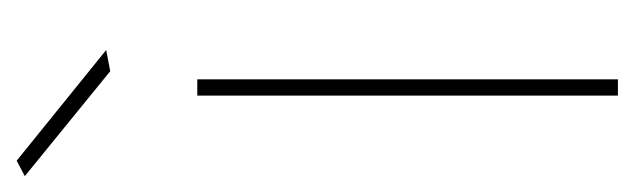

<svg xmlns="http://www.w3.org/2000/svg" viewBox="-312 -488 779 236"><g transform="rotate(-90 78.0 -369.5)"><path d="M79 -517V0H99V-517ZM-1 -739 -20 -729 109 -624 135 -629Z"/></g></svg>

Font: Argentum Sans Thin
Style: Regular
Weight: 250
Designer: Julieta Ulanovsky
Foundry: Julieta Ulanovsky
Version: Version 5.001;February 15, 2019;FontCreator 11.5.0.2425 64-b